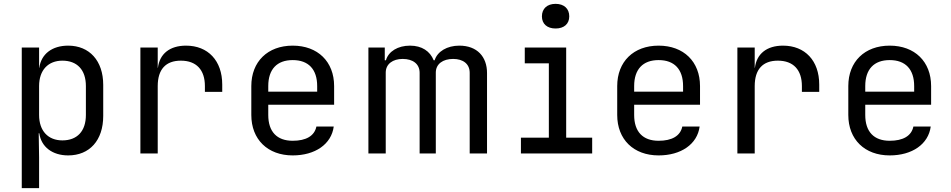

<svg xmlns="http://www.w3.org/2000/svg" viewBox="-20 -797 4940 997"><path d="M334 -560C251 -560 194 -517 184 -445H183V-550H93V180H183V20L181 -105H184C194 -34 252 10 334 10C445 10 516 -68 516 -195V-356C516 -482 444 -560 334 -560ZM426 -200C426 -115 380 -68 304 -68C230 -68 183 -117 183 -200V-350C183 -433 230 -482 304 -482C380 -482 426 -435 426 -350Z M946 -560C862 -560 809 -518 800 -445H799V-550H709V0H799V-350C799 -437 841 -482 919 -482C1000 -482 1044 -434 1044 -350V-320H1134V-358C1134 -482 1060 -560 946 -560Z M1715 -350C1715 -477 1630 -560 1500 -560C1370 -560 1285 -477 1285 -350V-200C1285 -73 1370 10 1500 10C1616 10 1701 -48 1713 -140H1623C1613 -91 1569 -66 1500 -66C1418 -66 1373 -113 1373 -200V-253H1715ZM1373 -350C1373 -437 1418 -485 1500 -485C1582 -485 1627 -437 1627 -350V-321H1373Z M2365 -560C2302 -560 2251 -530 2237 -484H2232C2213 -531 2171 -560 2109 -560C2046 -560 1997 -530 1984 -484H1978V-550H1893V0H1983V-420C1983 -465 2020 -491 2071 -491C2124 -491 2159 -465 2159 -419V0H2243V-420C2243 -465 2280 -491 2333 -491C2385 -491 2419 -465 2419 -419V0H2509V-418C2509 -502 2458 -560 2365 -560Z M2865 -649C2909 -649 2936 -673 2936 -712C2936 -752 2909 -777 2865 -777C2821 -777 2794 -752 2794 -712C2794 -673 2821 -649 2865 -649ZM3055 0V-82H2920V-550H2705V-468H2830V-82H2685V0Z M3615 -350C3615 -477 3530 -560 3400 -560C3270 -560 3185 -477 3185 -350V-200C3185 -73 3270 10 3400 10C3516 10 3601 -48 3613 -140H3523C3513 -91 3469 -66 3400 -66C3318 -66 3273 -113 3273 -200V-253H3615ZM3273 -350C3273 -437 3318 -485 3400 -485C3482 -485 3527 -437 3527 -350V-321H3273Z M4046 -560C3962 -560 3909 -518 3900 -445H3899V-550H3809V0H3899V-350C3899 -437 3941 -482 4019 -482C4100 -482 4144 -434 4144 -350V-320H4234V-358C4234 -482 4160 -560 4046 -560Z M4815 -350C4815 -477 4730 -560 4600 -560C4470 -560 4385 -477 4385 -350V-200C4385 -73 4470 10 4600 10C4716 10 4801 -48 4813 -140H4723C4713 -91 4669 -66 4600 -66C4518 -66 4473 -113 4473 -200V-253H4815ZM4473 -350C4473 -437 4518 -485 4600 -485C4682 -485 4727 -437 4727 -350V-321H4473Z"/></svg>

Font: Tekne LDO
Style: Regular
Weight: 400
Monospace: yes
Designer: Alessio Laiso, Mario Rullo, Paolo Rosset
Foundry: Alessio Laiso
Version: Version 1.000;hotconv 1.0.109;makeotfexe 2.5.65596